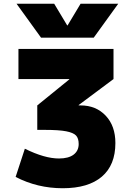

<svg xmlns="http://www.w3.org/2000/svg" viewBox="-20 -990 711 1020"><path d="M337 -855H339L408 -970H608L478 -790H198L68 -970H268ZM398 -430H408Q490 -430 541.5 -375.5Q593 -321 593 -230Q593 -113 521 -51.5Q449 10 313 10Q179 10 63 -50L112 -200Q217 -148 293 -148Q344 -148 371 -168.5Q398 -189 398 -225Q398 -255 384 -270Q370 -285 331.5 -292.5Q293 -300 218 -300H178V-430L348 -568V-570H78V-730H583V-570L398 -432Z"/></svg>

Font: M PLUS 1p Black
Style: Regular
Weight: 900
Version: Version 1.061